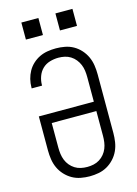

<svg xmlns="http://www.w3.org/2000/svg" viewBox="-138 -1008 776 1089"><g transform="rotate(-15 250.0 -463.5)"><path d="M250 8Q224 8 197.5 3Q171 -2 148 -15Q125 -28 106.5 -48Q88 -68 77 -92Q66 -116 62 -142.5Q58 -169 58 -195V-395H381V-540Q381 -559 378.5 -577.5Q376 -596 369 -613Q362 -630 350 -645Q338 -660 322 -670Q306 -680 288 -684Q270 -688 251 -688Q225 -688 200 -680.5Q175 -673 157 -655.5Q139 -638 130 -613Q121 -588 121 -563V-559H60V-564Q60 -589 66 -613Q72 -637 84 -658.5Q96 -680 114.5 -697Q133 -714 155 -724.5Q177 -735 201.5 -739Q226 -743 251 -743Q277 -743 303.5 -738Q330 -733 353 -720Q376 -707 394 -687Q412 -667 423 -643Q434 -619 438 -592.5Q442 -566 442 -540V-195Q442 -169 438 -142.5Q434 -116 423 -92Q412 -68 393.5 -48Q375 -28 352 -15Q329 -2 302.5 3Q276 8 250 8ZM250 -47Q269 -47 287.5 -51Q306 -55 322 -65Q338 -75 350 -89.5Q362 -104 369 -121.5Q376 -139 378.5 -157.5Q381 -176 381 -195V-340H119V-195Q119 -176 121.5 -157.5Q124 -139 131 -121.5Q138 -104 150 -89.5Q162 -75 178 -65Q194 -55 212.5 -51Q231 -47 250 -47ZM300 -835V-935H400V-835ZM100 -835V-935H200V-835Z"/></g></svg>

Font: Iosevka Fixed SS04 Light
Style: Regular
Weight: 300
Monospace: yes
Designer: Belleve Invis
Foundry: Belleve Invis
Version: Version 32.5.0